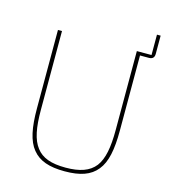

<svg xmlns="http://www.w3.org/2000/svg" viewBox="-120 -904 891 1011"><g transform="rotate(15 326.0 -398.5)"><path d="M122 -698V-268C122 -173 134 -108 166 -67C197 -26 247 -8 326 -8C403 -8 455 -26 487 -67C518 -108 530 -173 530 -268V-698H610V-809H630V-709C630 -690 620 -680 601 -680H552V-270C552 -166 538 -96 502 -52C466 -7 410 12 326 12C242 12 186 -7 150 -52C114 -96 100 -166 100 -270V-698Z"/></g></svg>

Font: Plexus Sans Thin
Style: Regular
Weight: 250
Version: Version 2.001;PS 002.001;hotconv 1.0.70;makeotf.lib2.5.58329